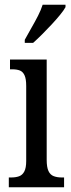

<svg xmlns="http://www.w3.org/2000/svg" viewBox="-20 -786 300 806"><path d="M17 0V-41H27Q46 -41 60 -46Q74 -51 82 -66Q90 -81 90 -110V-425Q90 -455 83 -470Q76 -485 63.5 -490Q51 -495 32 -495H22V-536H176V-115Q176 -84 183.5 -68Q191 -52 205.5 -46.5Q220 -41 239 -41H249V0ZM84 -619Q98 -645 112.5 -670Q127 -695 139.5 -719.5Q152 -744 159 -766H255V-756Q248 -743 232.5 -724Q217 -705 197.5 -684Q178 -663 157.5 -642.5Q137 -622 119 -606H84Z"/></svg>

Font: Noto Serif ExtraCondensed
Style: Regular
Weight: 400
Width: 2
Designer: Monotype Design Team
Foundry: Monotype Imaging Inc.
Version: Version 2.013